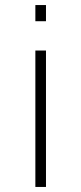

<svg xmlns="http://www.w3.org/2000/svg" viewBox="-20 -560 322 760"><path d="M120 -540V-476H162V-540ZM120 -360V180H162V-360Z"/></svg>

Font: Vela Sans GX ExtLt
Style: Regular
Weight: 200
Designer: Principal design: Mikhail Sharanda - project Manrope.
Design modification: Ravid Balaliev
Foundry: Mikhail Sharanda
Version: Version 1.001